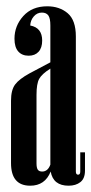

<svg xmlns="http://www.w3.org/2000/svg" viewBox="-20 -580 290 610"><path d="M250 -96V-38Q250 -13 235.5 -1.5Q221 10 198 10Q149 10 141 -35Q123 10 76 10Q15 10 15 -62V-260Q15 -294 28 -311.5Q41 -329 74 -347L140 -382V-499Q140 -522 133.5 -531Q127 -540 113 -540Q98 -540 87.5 -528Q77 -516 76 -499Q114 -492 114 -451Q114 -428 102.5 -415.5Q91 -403 71 -403Q50 -403 38 -416.5Q26 -430 26 -457Q26 -498 54 -529Q82 -560 130 -560Q169 -560 195 -538Q221 -516 221 -464V-35Q221 -25 228 -25Q235 -25 235 -35V-96ZM140 -57V-362Q113 -345 104.5 -329.5Q96 -314 96 -279V-61Q96 -47 100 -41Q104 -35 114 -35Q132 -35 140 -57Z"/></svg>

Font: FFF_Magyar-Nemzet Bold
Style: Regular
Weight: 700
Width: 2
Designer: bBox Type GmbH
Foundry: bBox Type GmbH
Version: Version 0.004